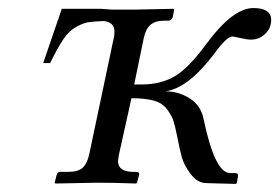

<svg xmlns="http://www.w3.org/2000/svg" viewBox="-20 -453 691 475"><path d="M261.2 -357.9Q263.2 -363.8 263.2 -375Q263.2 -397.9 236.8 -400.9H235.8Q210 -399.9 198 -397.9Q186 -396 168.5 -386.5Q150.9 -377 136.5 -355.5Q122.1 -334 104 -296.9H86.9L132.8 -431.2H208H230L257.8 -429.2H312L409.2 -431.2L411.1 -429.2L407.2 -410.2Q404.3 -402.3 396 -401.9H388.2Q364.3 -401.9 352.5 -391.8Q340.8 -381.8 335.9 -359.9L312 -244.1H331.1Q377 -244.1 411.4 -263.7Q445.8 -283.2 491.2 -345.2Q556.2 -433.1 606.9 -433.1Q650.9 -433.1 650.9 -403.8Q650.9 -397 649.9 -394Q647 -377.9 633.1 -366.5Q619.1 -355 602.1 -355Q590.8 -355 574.5 -358.9Q558.1 -362.8 555.2 -362.8Q541 -362.8 509.8 -319.8Q445.8 -234.9 389.2 -227.1Q422.4 -227.1 450.2 -209Q478 -190.9 483.9 -157.2Q511.7 -25.4 548.8 -24.9H560.1Q564 -24.9 566.9 -23.4Q569.8 -22 568.8 -17.1L565.9 0L563 2L491.2 0Q468.3 0 451.7 -22.5Q435.1 -44.9 429.9 -63.5Q424.8 -82 418.9 -112.8Q413.1 -141.6 408.9 -154.3Q404.8 -167 393.3 -182.6Q381.8 -198.2 360.4 -204.1Q338.9 -210 305.2 -210L273.9 -68.8Q272 -56.6 272 -54.2Q272 -28.3 309.1 -27.8H316.9Q325.7 -27.8 324.2 -20L318.8 -1L316.9 1Q259.8 -1 221.2 -1L117.2 1L115.2 -1L120.1 -20Q122.1 -27.8 128.9 -27.8H147.9Q172.9 -27.8 183.8 -37.4Q194.8 -46.9 200.2 -68.8Z"/></svg>

Font: Linux Libertine
Style: Italic
Weight: 400
Italic angle: -12°
Designer: Philipp H. Poll
Foundry: Philipp H. Poll
Version: Version 5.1.6 ; ttfautohint (v0.9)